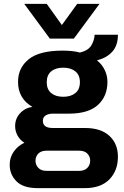

<svg xmlns="http://www.w3.org/2000/svg" viewBox="-20 -782 640 990"><path d="M174 188Q100 188 65 153Q30 118 30 67Q30 29 51.5 -1Q73 -31 106 -46Q83 -60 70.5 -83Q58 -106 58 -132Q58 -170 83 -197.5Q108 -225 147 -231Q73 -274 73 -360Q73 -432 128 -476.5Q183 -521 303 -521Q356 -521 392 -511Q434 -521 450 -546.5Q466 -572 468 -603H588Q588 -548 559.5 -516Q531 -484 481 -471V-470Q506 -450 520 -421Q534 -392 534 -360Q534 -286 485 -241Q436 -196 335 -196H253Q229 -196 215 -186.5Q201 -177 201 -159Q201 -122 252 -122H419Q500 -122 544 -81.5Q588 -41 588 26Q588 98 544 143Q500 188 418 188ZM306 -283Q345 -283 368.5 -302Q392 -321 392 -358Q392 -395 368.5 -414Q345 -433 306 -433Q267 -433 244 -414Q221 -395 221 -358Q221 -321 244 -302Q267 -283 306 -283ZM220 99H388Q415 99 430 84Q445 69 445 46Q445 25 430.5 10Q416 -5 388 -5H220Q192 -5 177.5 10Q163 25 163 47Q163 68 177.5 83.5Q192 99 220 99ZM493 -762 361 -583H237L105 -762H221L299 -653L378 -762Z"/></svg>

Font: Chivo Mono
Style: Bold
Weight: 700
Monospace: yes
Designer: Hector Gatti
Foundry: Omnibus-Type
Version: Version 1.008; ttfautohint (v1.8.4.7-5d5b)